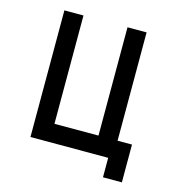

<svg xmlns="http://www.w3.org/2000/svg" viewBox="-110 -751 910 952"><g transform="rotate(15 345.0 -275.0)"><path d="M104 0H503V100H600V-94H526V-650H428V-94H202V-650H104Z"/></g></svg>

Font: Grotesk 02 Mince
Style: Bold
Weight: 400
Designer: Frank Adebiaye, contributions by Jérémy Landes, Ariel Martín Pérez
Foundry: Velvetyne Type Foundry
Version: Version 3.000;Glyphs 3.1.2 (3150)